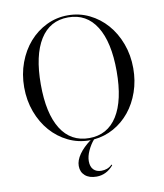

<svg xmlns="http://www.w3.org/2000/svg" viewBox="-99 -786 931 1092"><g transform="rotate(-10 367.0 -240.0)"><path d="M367 -706Q433 -706 490.5 -678Q548 -650 590.5 -601.5Q633 -553 657.5 -487Q682 -421 682 -345Q682 -273 660 -209.5Q638 -146 599 -98Q560 -50 507 -20.5Q454 9 392 15Q371 39 356 71.5Q341 104 341 132Q341 164 357.5 181Q374 198 403 198Q420 198 435.5 192.5Q451 187 465 173L468 178Q427 226 370 226Q328 226 304 205Q280 184 280 149Q280 117 304 82.5Q328 48 373 15Q371 15 370 15.5Q369 16 367 16Q301 16 243.5 -12Q186 -40 143.5 -88.5Q101 -137 76.5 -203Q52 -269 52 -345Q52 -421 76.5 -487Q101 -553 143.5 -601.5Q186 -650 243.5 -678Q301 -706 367 -706ZM148 -345Q148 -177 204.5 -87Q261 3 367 3Q473 3 529.5 -87Q586 -177 586 -345Q586 -513 529.5 -603.5Q473 -694 367 -694Q261 -694 204.5 -603.5Q148 -513 148 -345Z"/></g></svg>

Font: Libre Caslon Display
Style: Regular
Weight: 400
Designer: Pablo Impallari, Rodrigo Fuenzalida
Foundry: Pablo Impallari, Rodrigo Fuenzalida
Version: Version 1.002; ttfautohint (v1.5)